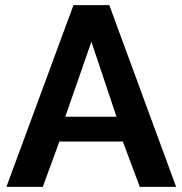

<svg xmlns="http://www.w3.org/2000/svg" viewBox="-20 -730 712 750"><path d="M267 -710H407L668 0H526L460 -177H212L147 0H5ZM435 -274 337 -567 235 -274Z"/></svg>

Font: YasnoRaleway
Style: Bold
Weight: 700
Designer: Matt McInerney, Pablo Impallari, Rodrigo Fuenzalida
Foundry: Matt McInerney, Pablo Impallari, Rodrigo Fuenzalida
Version: Version 4.026